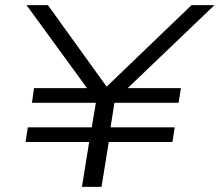

<svg xmlns="http://www.w3.org/2000/svg" viewBox="-20 -725 852 745"><path d="M298 0 326 -174H79L88 -231H336L352 -326H104L112 -383H336L325 -373L83 -705H166L395 -387H392L723 -705H812L465 -373L459 -383H682L673 -326H424L409 -231H658L649 -174H402L374 0Z"/></svg>

Font: Nunito Sans 7pt Expanded Light
Style: Italic
Weight: 300
Width: 7
Italic angle: -9°
Designer: Vernon Adams
Foundry: Vernon Adams
Version: Version 3.101;gftools[0.9.27]